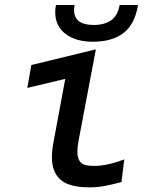

<svg xmlns="http://www.w3.org/2000/svg" viewBox="-20 -756 640 784"><path d="M192 -113.5Q192 -143.5 198.5 -176L246.5 -434L91.5 -397L108 -490.5L371.5 -554.5L301 -182.5Q296 -157 296 -137.5Q296 -112.5 304.5 -99.5Q313 -86.5 327.5 -82.5Q342 -78.5 365 -78.5Q416.5 -78.5 487.5 -105L476 -12.5Q432 -1 404 4Q376 9 345.5 9Q262.5 9 227.2 -22.2Q192 -53.5 192 -113.5ZM205.5 -706.5Q205.5 -720.5 208.5 -735.5H284.5Q282.5 -725.5 282.5 -714.5Q282.5 -654 363.5 -654Q405 -654 432.8 -672.5Q460.5 -691 468.5 -735.5H543.5Q531 -657.5 484.5 -621.5Q438 -585.5 358 -585.5Q313 -585.5 278.5 -599.8Q244 -614 224.8 -641.2Q205.5 -668.5 205.5 -706.5Z"/></svg>

Font: JuliaMono MediumItalic
Style: Regular
Weight: 500
Italic angle: -9°
Monospace: yes
Designer: cormullion
Foundry: corm
Version: Version 0.049; ttfautohint (v1.8.4)